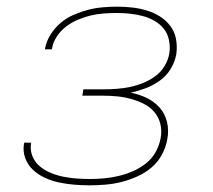

<svg xmlns="http://www.w3.org/2000/svg" viewBox="-20 -548 640 576"><path d="M248 8Q225 8 202 6Q179 4 157.5 -0.5Q136 -5 116 -14Q96 -23 80 -37.5Q64 -52 56 -73Q48 -94 52 -117L53 -120H74L73 -118Q70 -97 77.5 -79Q85 -61 99.5 -49Q114 -37 132 -29.5Q150 -22 169.5 -18Q189 -14 209.5 -12.5Q230 -11 250 -11Q271 -11 292.5 -13Q314 -15 335.5 -20Q357 -25 378 -34Q399 -43 417.5 -57.5Q436 -72 447 -92Q458 -112 462 -134Q466 -156 461 -176.5Q456 -197 442.5 -212.5Q429 -228 410.5 -237Q392 -246 372 -251.5Q352 -257 330.5 -259Q309 -261 287 -261H227L230 -280H290Q310 -280 330 -281.5Q350 -283 369.5 -287Q389 -291 409 -299Q429 -307 446 -319.5Q463 -332 474 -350.5Q485 -369 488 -388Q491 -408 487 -427.5Q483 -447 471.5 -461.5Q460 -476 443.5 -485.5Q427 -495 408 -500Q389 -505 369.5 -507Q350 -509 330 -509Q311 -509 291 -507.5Q271 -506 252 -501.5Q233 -497 214 -489Q195 -481 178.5 -468.5Q162 -456 150.5 -438.5Q139 -421 136 -402V-400H115V-402Q119 -424 131.5 -444Q144 -464 161.5 -479Q179 -494 201 -503.5Q223 -513 244 -518.5Q265 -524 287.5 -526Q310 -528 331 -528Q354 -528 376.5 -525.5Q399 -523 420.5 -516.5Q442 -510 460 -498.5Q478 -487 491 -470Q504 -453 508 -431Q512 -409 509 -386Q505 -363 492.5 -342Q480 -321 460 -306.5Q440 -292 417.5 -283.5Q395 -275 372 -270Q398 -265 420.5 -254Q443 -243 459 -225Q475 -207 481 -182Q487 -157 482 -131Q478 -107 466 -84.5Q454 -62 434.5 -45.5Q415 -29 391.5 -18.5Q368 -8 344 -2Q320 4 295.5 6Q271 8 248 8Z"/></svg>

Font: Iosevka Aile Thin Oblique
Style: Regular
Weight: 100
Italic angle: -9°
Designer: Belleve Invis
Foundry: Belleve Invis
Version: Version 31.1.0; ttfautohint (v1.8.4)